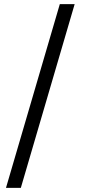

<svg xmlns="http://www.w3.org/2000/svg" viewBox="-20 -760 423 931"><path d="M81 151 342 -740H270L9 151Z"/></svg>

Font: IBM Plex Arabic
Style: Regular
Weight: 400
Designer: Mike Abbink, Paul van der Laan, Pieter van Rosmalen, Wael Morcos, Khajak Apelian
Foundry: Bold Monday
Version: Version 1.0